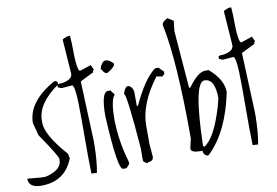

<svg xmlns="http://www.w3.org/2000/svg" viewBox="-114 -949 1603 1110"><g transform="rotate(-10 687.5 -394.5)"><path d="M232.9 -562 240.2 -554.2V-541Q111.8 -450.2 111.8 -352.1V-337.9Q111.8 -266.1 227.1 -136.2L232.9 -108.9Q184.1 19 43.9 19Q-29.8 19 -29.8 -35.2L50.8 -27.8H78.1Q172.9 -50.8 172.9 -108.9V-116.2Q172.9 -132.8 78.1 -271L58.1 -346.2Q58.1 -470.2 220.2 -562Z M341.8 -805.2 356.9 -806.2 359.9 -757.8V-751Q359.9 -596.2 379.9 -596.2L445.8 -618.2Q452.6 -604 459 -588.9Q446.8 -578.1 453.6 -575.2L372.6 -535.2L386.7 -184.1V-157.2Q384.8 -58.1 372.6 2L340.8 0L338.9 -105V-272V-346.2Q338.9 -521 318.8 -521L256.8 -516.1L234.9 -524.9L236.8 -541L248.5 -543.9H261.7Q325.7 -553.2 325.7 -588.9L311.5 -791L318.8 -796.9Z M531.7 -629.9Q557.6 -629.9 579.6 -603Q579.6 -583 531.7 -556.2Q513.7 -556.2 498.5 -588.9Q511.7 -626 531.7 -629.9ZM531.7 -454.1 552.7 -426.8Q525.9 -399.9 525.9 -278.8Q528.8 -150.9 565.4 -29.8V-16.1L545.9 4.9H525.9Q493.7 4.9 477.5 -313Q477.5 -454.1 518.6 -454.1Z M808.6 -535.2H828.6L856 -507.8V-494.1L841.8 -481L808.6 -487.8Q700.7 -345.2 700.7 -217.8V-109.9L707 -35.2Q707 -7.8 673.8 -7.8V-2Q647 -12.2 647 -22V-96.2Q621.6 -419.9 606 -419.9Q619.6 -460.9 632.8 -460.9H639.6Q667 -450.2 667 -413.1V-338.9H673.8Q740.7 -484.9 808.6 -535.2Z M929.2 -808.1 962.9 -787.1 956.1 -727.1 982.9 -390.1H990.2Q1048.8 -471.2 1090.8 -471.2H1111.8Q1192.9 -401.9 1192.9 -328.1Q1147 -104 1031.2 8.8L1022.9 15.1Q996.1 8.8 996.1 -18.1H982.9Q933.1 -18.1 929.2 -39.1V-44.9L941.9 -99.1Q941.9 -560.1 896 -773.9Q896 -792 929.2 -808.1ZM1003.9 -44.9 1010.3 -39.1Q1073.2 -76.2 1125 -247.1L1139.2 -300.8Q1139.2 -417 1077.1 -417Q1013.2 -417 1003.9 -44.9Z M1288.1 -805.2 1303.2 -806.2 1306.2 -757.8V-751Q1306.2 -596.2 1326.2 -596.2L1392.1 -618.2Q1398.9 -604 1405.3 -588.9Q1393.1 -578.1 1399.9 -575.2L1318.8 -535.2L1333 -184.1V-157.2Q1331.1 -58.1 1318.8 2L1287.1 0L1285.2 -105V-272V-346.2Q1285.2 -521 1265.1 -521L1203.1 -516.1L1181.2 -524.9L1183.1 -541L1194.8 -543.9H1208Q1272 -553.2 1272 -588.9L1257.8 -791L1265.1 -796.9Z"/></g></svg>

Font: Loved by the King
Style: Regular
Weight: 400
Designer: Kimberly Geswein
Foundry: Kimberly Geswein
Version: Version 1.002 2006